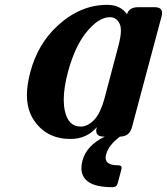

<svg xmlns="http://www.w3.org/2000/svg" viewBox="-20 -567 693 797"><path d="M412.6 -154.3 471.7 -377.4Q481.9 -416 481.9 -439.9Q481.9 -455.1 478 -464.8Q465.8 -495.6 436 -495.6Q387.7 -495.6 335.4 -429.2Q290 -371.1 262.2 -268.6Q244.6 -202.6 244.6 -153.3Q244.6 -128.4 249 -107.9Q263.2 -41.5 314.5 -41.5Q345.7 -41.5 373.5 -72.3Q396.5 -97.7 412.6 -154.3ZM410.2 0Q379.4 0 379.4 -24.4Q379.4 -29.8 381.8 -39.1Q339.8 9.8 272.9 9.8Q168.9 9.8 117.2 -73.7Q91.8 -114.7 91.8 -172.4Q91.8 -215.8 106 -268.6Q137.2 -384.8 218.8 -460Q313 -546.9 424.8 -546.9Q480 -546.9 507.3 -507.8Q515.1 -537.1 553.7 -537.1H622.1Q652.8 -537.1 652.8 -513.2Q652.8 -507.3 650.4 -498L527.8 -39.1Q517.6 0 478 0Q431.2 34.7 420.4 74.2Q418.5 81.5 418.5 87.9Q418.5 119.1 470.2 119.1Q484.9 119.1 484.9 129.4Q484.9 132.8 483.9 136.2L468.8 192.9Q464.4 210 447.3 210Q381.8 210 350.6 190.4Q317.9 169.9 317.9 130.9Q317.9 116.7 322.3 99.6Q338.9 37.1 415 0Z"/></svg>

Font: Cursive Sans
Style: Bold
Weight: 700
Italic angle: -15°
Designer: Wojciech Kalinowski "wmk69" (wmk69@o2.pl)
Foundry: Wojciech Kalinowski "wmk69" (wmk69@o2.pl)
Version: Wersja 3.1.0; 2022-02-18